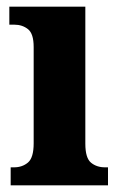

<svg xmlns="http://www.w3.org/2000/svg" viewBox="-20 -556 361 576"><path d="M12 0V-54H22Q47 -54 64 -68.5Q81 -83 81 -126V-415Q81 -455 64 -468.5Q47 -482 23 -482H8V-536H236V-125Q236 -82 253 -68Q270 -54 295 -54H304V0Z"/></svg>

Font: Noto Serif Thai Condensed ExtraBold
Style: Regular
Weight: 800
Width: 3
Designer: Monotype Design Team
Foundry: Monotype Imaging Inc.
Version: Version 2.002; ttfautohint (v1.8.4.7-5d5b)